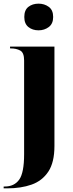

<svg xmlns="http://www.w3.org/2000/svg" viewBox="-41 -791 402 1051"><path d="M170 -625Q137 -625 114.5 -643Q92 -661 92 -698Q92 -736 114.5 -753.5Q137 -771 170 -771Q202 -771 226 -753.5Q250 -736 250 -698Q250 -661 226 -643Q202 -625 170 -625ZM-21 240V230H-15Q37 230 64 192.5Q91 155 91 53V-460Q91 -503 69.5 -514.5Q48 -526 18 -526H14V-536H257V8Q257 98 223.5 148.5Q190 199 132 219.5Q74 240 -1 240Z"/></svg>

Font: Noto Serif Display SemiCondensed ExtraBold
Style: Regular
Weight: 800
Width: 4
Designer: Monotype Design Team
Foundry: Monotype Imaging Inc.
Version: Version 2.009